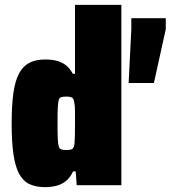

<svg xmlns="http://www.w3.org/2000/svg" viewBox="-20 -763 703 791"><path d="M166 8Q128 8 101.5 -4.5Q75 -17 59 -46.5Q43 -76 35.5 -127Q28 -178 28 -254Q28 -328 35 -378.5Q42 -429 58 -459.5Q74 -490 100.5 -504Q127 -518 167 -518Q191 -518 212 -513Q233 -508 250 -495.5Q267 -483 280 -459H289V-743H480V0H296L292 -57H281Q270 -32 252 -17.5Q234 -3 212 2.5Q190 8 166 8ZM254 -145Q271 -145 278 -149.5Q285 -154 287 -172Q288 -183 288.5 -204.5Q289 -226 289 -255Q289 -285 289 -304.5Q289 -324 287 -334Q285 -355 278 -360Q271 -365 254 -365Q240 -365 232.5 -363Q225 -361 222 -351Q219 -341 218 -318.5Q217 -296 217 -255Q217 -215 218 -192.5Q219 -170 222 -160Q225 -150 232.5 -147.5Q240 -145 254 -145ZM510 -421 521 -643V-688H663V-643L614 -421Z"/></svg>

Font: Saira SemiCondensed Black
Style: Regular
Weight: 900
Width: 4
Designer: Hector Gatti with collaboration of the Omnibus-Type team
Foundry: Omnibus-Type
Version: Version 1.101